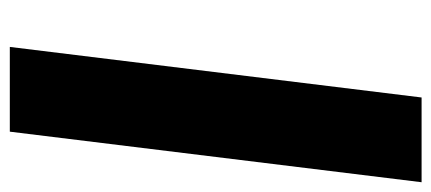

<svg xmlns="http://www.w3.org/2000/svg" viewBox="-270 -630 900 401"><g transform="rotate(90 180.5 -430.0)"><path d="M78.5 0H255.5L361.1 -860H184.1Z"/></g></svg>

Font: Hussar
Style: BdSuprExtOblOne
Weight: 700
Foundry: Cannot Into Space Fonts
Version: Version 2.00